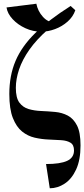

<svg xmlns="http://www.w3.org/2000/svg" viewBox="-20 -760 452 1030"><path d="M247 250 227 120Q303 120 340 103Q377 86 377 47Q377 17 358 5.5Q339 -6 308.5 -8Q278 -10 240.5 -11.5Q203 -13 166 -21.5Q129 -30 98.5 -54.5Q68 -79 49 -127Q30 -175 30 -256Q30 -355 63.5 -433.5Q97 -512 169.5 -583Q242 -654 359 -728L384 -705Q298 -655 237 -601.5Q176 -548 138 -494Q100 -440 82.5 -388Q65 -336 65 -289Q65 -235 84 -209.5Q103 -184 133.5 -175Q164 -166 201 -164.5Q238 -163 275.5 -159.5Q313 -156 343.5 -140Q374 -124 393 -87Q412 -50 412 20Q412 98 388.5 149Q365 200 327 225Q289 250 247 250ZM201 -590Q157 -590 116.5 -608.5Q76 -627 48 -657Q20 -687 15 -720L175 -740Q183 -700 210 -670Q237 -640 271 -640L384 -705Q372 -670 342.5 -644Q313 -618 275.5 -604Q238 -590 201 -590Z"/></svg>

Font: Brygada 1918
Style: Regular
Weight: 400
Designer: Mateusz Machalski | Borys Kosmynka | Przemek Hoffer
Foundry: NIEPODLEGLA 2018
Version: Version 3.006